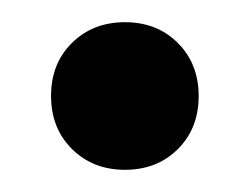

<svg xmlns="http://www.w3.org/2000/svg" viewBox="-20 -374 225 173"><path d="M26 -287.6Q26 -316.8 44.9 -335.4Q63.8 -354 92.6 -354Q121.5 -354 140.2 -335.3Q159 -316.6 159 -287.4Q159 -258.2 140.2 -239.6Q121.5 -221 92.6 -221Q63.8 -221 44.9 -239.7Q26 -258.4 26 -287.6Z"/></svg>

Font: Space 7353
Style: Regular
Weight: 400
Designer: Christine Claussen + Ruben Lyon  (Space 7353)
Version: Version 1.000;FEAKit 1.0